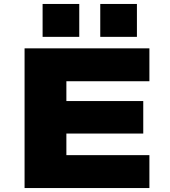

<svg xmlns="http://www.w3.org/2000/svg" viewBox="-20 -949 856 969"><path d="M104 0V-705H734V-539H315V-439H703V-275H315V-166H734V0ZM486 -763V-929H671V-763ZM195 -763V-929H380V-763Z"/></svg>

Font: Nunito Sans 7pt Expanded Black
Style: Regular
Weight: 900
Width: 7
Designer: Vernon Adams
Foundry: Vernon Adams
Version: Version 3.101;gftools[0.9.27]